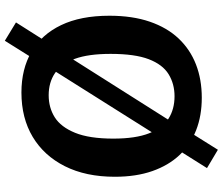

<svg xmlns="http://www.w3.org/2000/svg" viewBox="-82 -738 900 775"><g transform="rotate(90 367.5 -351.0)"><path d="M585 -781 659 -737 581 -613 560 -587 245 -87 237 -68 145 79 71 34 163 -111 177 -128 500 -638 506 -655ZM354 12Q259 12 189.5 -28.5Q120 -69 82 -148Q44 -227 44 -343Q44 -436 68 -506Q92 -576 136 -622.5Q180 -669 240.5 -692.5Q301 -716 375 -716Q448 -716 506.5 -693Q565 -670 606.5 -626Q648 -582 671 -516.5Q694 -451 694 -365Q694 -248 651.5 -163.5Q609 -79 533 -33.5Q457 12 354 12ZM365 -98Q415 -98 454 -122.5Q493 -147 516.5 -204.5Q540 -262 540 -359Q540 -449 518.5 -503.5Q497 -558 459 -582Q421 -606 369 -606Q319 -606 280 -582Q241 -558 219.5 -502Q198 -446 198 -348Q198 -258 218 -203.5Q238 -149 275.5 -123.5Q313 -98 365 -98Z"/></g></svg>

Font: Bitter Thin
Style: Bold
Weight: 700
Version: Version 3.021